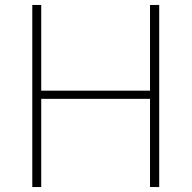

<svg xmlns="http://www.w3.org/2000/svg" viewBox="-20 -753 771 773"><path d="M621 0H584V-355H146V0H110V-733H146V-388H584V-733H621Z"/></svg>

Font: IBM Plex Sans JP ExtraLight
Style: Regular
Weight: 200
Designer: Mike Abbink; Paul van der Laan; Pieter van Rosmalen; Wujin Sim; Yejin Wi; Jinhee Kim; Boomi Park; Yona Kim; Kichan Ma
Foundry: Sandoll Inc.
Version: Version 1.001